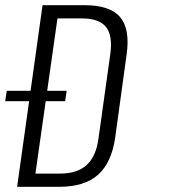

<svg xmlns="http://www.w3.org/2000/svg" viewBox="-31 -720 697 740"><path d="M133 -700H295Q393 -700 432 -654Q471 -608 457 -510L413 -190Q399 -93 347 -46.5Q295 0 197 0H35ZM92 -51H201Q267 -51 303.5 -84.5Q340 -118 349 -189L394 -511Q404 -583 377.5 -616Q351 -649 285 -649H176L196 -688L100 -12ZM226 -370 220 -330H-11L-5 -370Z"/></svg>

Font: Pathway Extreme Condensed ExtraLight
Style: Italic
Weight: 250
Width: 3
Italic angle: -8°
Version: Version 1.001;gftools[0.9.26]